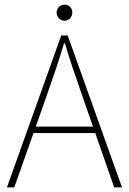

<svg xmlns="http://www.w3.org/2000/svg" viewBox="-20 -814 560 834"><path d="M10 0 246 -660H274L510 0H476L338 -396Q317 -456 298.5 -510.5Q280 -565 262 -626H258Q240 -565 221.5 -510.5Q203 -456 182 -396L42 0ZM112 -236V-264H405V-236ZM260 -724Q247 -724 236.5 -734Q226 -744 226 -760Q226 -775 236.5 -784.5Q247 -794 260 -794Q274 -794 284 -784.5Q294 -775 294 -760Q294 -744 284 -734Q274 -724 260 -724Z"/></svg>

Font: Source Sans 3 ExtraLight ExtraLight
Style: Regular
Weight: 250
Version: Version 3.052;hotconv 1.1.0;makeotfexe 2.6.0